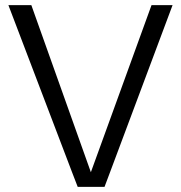

<svg xmlns="http://www.w3.org/2000/svg" viewBox="-20 -728 707 748"><path d="M652.3 -708 408.7 -57.1 387.2 0H282.7L260.7 -57.1L12.7 -708H102.1L334 -57.1L570.3 -708Z"/></svg>

Font: Saysettha OT
Style: Regular
Weight: 400
Designer: John M. Durdin and Silvain Dupertuis
Foundry: Lao Script for Windows
Version: Version 2.000